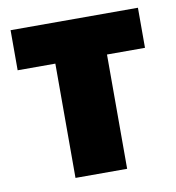

<svg xmlns="http://www.w3.org/2000/svg" viewBox="-65 -579 583 637"><g transform="rotate(-10 226.5 -260.0)"><path d="M139 0H313V-385H441V-520H12V-385H139Z"/></g></svg>

Font: Fixel Text ExtraBold
Style: Regular
Weight: 800
Width: 4
Designer: AlfaBravo + MacPaw
Foundry: Kyrylo Tkachov, Marchela Mozhyna, Serhii Makarenko, Maria Weinstein, Zakhar Kryvoshyya
Version: Version 1.211